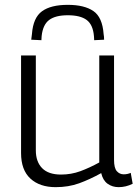

<svg xmlns="http://www.w3.org/2000/svg" viewBox="-20 -763 573 793"><path d="M210 10Q144 10 105.5 -25.5Q67 -61 67 -131V-534H128V-142Q128 -95 154 -68.5Q180 -42 232 -42Q274 -42 312 -56Q350 -70 390 -92V-534H451V-103Q451 -69 462.5 -56Q474 -43 491 -43Q506 -43 520 -49L528 -4Q500 10 470 10Q444 10 424.5 -4Q405 -18 398 -48Q351 -22 307 -6Q263 10 210 10ZM260 -743Q328 -743 365.5 -717.5Q403 -692 408 -622Q410 -612 410 -599L369 -597Q369 -602 368.5 -606Q368 -610 368 -614Q364 -661 338 -680.5Q312 -700 260 -700Q209 -700 183 -680.5Q157 -661 152 -614Q151 -604 151 -597L109 -599Q110 -605 110.5 -611Q111 -617 112 -623Q117 -690 153.5 -716.5Q190 -743 260 -743Z"/></svg>

Font: Georama Light
Style: Regular
Weight: 300
Designer: Jean-Baptiste Levee
Foundry: Production Type
Version: Version 1.000